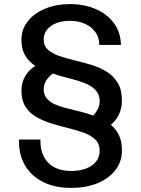

<svg xmlns="http://www.w3.org/2000/svg" viewBox="-20 -730 690 940"><path d="M329 190Q249 190 191 161Q133 132 102 79Q71 26 73 -47H178Q176 24 215 65.5Q254 107 329 107Q370 107 401.5 95Q433 83 450.5 60.5Q468 38 468 7Q468 -26 447 -46.5Q426 -67 392 -79.5Q358 -92 317.5 -102Q277 -112 235.5 -124.5Q194 -137 160 -156Q126 -175 105.5 -206.5Q85 -238 85 -286Q85 -325 103 -356.5Q121 -388 153 -407Q120 -429 102.5 -459.5Q85 -490 85 -535Q85 -587 116 -626Q147 -665 201 -687.5Q255 -710 322 -710Q392 -710 448 -686Q504 -662 537.5 -617Q571 -572 572 -510H466Q466 -547 447 -573Q428 -599 396 -613.5Q364 -628 322 -628Q266 -628 230 -603Q194 -578 194 -536Q194 -505 215 -486.5Q236 -468 270 -456Q304 -444 345 -434.5Q386 -425 427 -412.5Q468 -400 502 -379Q536 -358 556.5 -324Q577 -290 577 -237Q577 -202 563 -171.5Q549 -141 523 -119Q548 -98 562.5 -68Q577 -38 577 6Q577 62 544.5 103.5Q512 145 456 167.5Q400 190 329 190ZM436 -164Q451 -180 459.5 -197.5Q468 -215 468 -236Q468 -263 454 -281.5Q440 -300 417 -312.5Q394 -325 364 -334Q334 -343 302 -351Q270 -359 239 -370Q218 -355 206 -335.5Q194 -316 194 -293Q194 -266 209 -248Q224 -230 249.5 -219Q275 -208 306.5 -200Q338 -192 371.5 -184Q405 -176 436 -164Z"/></svg>

Font: Azeret Mono Thin
Style: Regular
Weight: 400
Version: Version 1.002